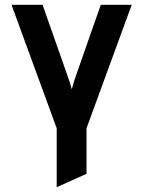

<svg xmlns="http://www.w3.org/2000/svg" viewBox="-20 -531 598 801"><path d="M216.5 250V4L28 -511H157.5L264.5 -207Q268.5 -196 272.2 -183.5Q276 -171 279.5 -158.5Q286.5 -185.5 294 -207L400.5 -511H529.5L341 4V194Z"/></svg>

Font: Overpass
Style: Bold
Weight: 700
Designer: Delve Withrington, Dave Bailey, Thomas Jockin
Foundry: Delve Fonts LLC
Version: Version 4.000; ttfautohint (v1.8.3)